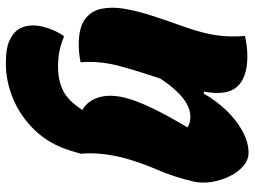

<svg xmlns="http://www.w3.org/2000/svg" viewBox="-124 -474 849 640"><g transform="rotate(90 300.0 -154.5)"><path d="M203 76Q249 76 283 59Q317 42 347 -5Q316 -23 305 -60Q294 -97 306 -146Q324 -220 405 -355Q393 -365 369 -365Q309 -365 243 -266Q219 -196 201 -130.5Q183 -65 188 1Q157 7 129 7Q73 7 45 -13.5Q17 -34 10 -67.5Q3 -101 9 -141Q16 -185 32.5 -236Q49 -287 66.5 -335.5Q84 -384 92 -420Q100 -456 101.5 -488.5Q103 -521 100 -547Q135 -555 168 -555Q239 -555 269.5 -521Q300 -487 286 -411L292 -409Q316 -451 348.5 -485Q381 -519 418 -539Q455 -559 490 -559Q514 -559 534.5 -541Q555 -523 568.5 -495Q582 -467 587 -435.5Q592 -404 586 -377Q570 -309 547 -256.5Q524 -204 507 -144Q497 -104 493.5 -68.5Q490 -33 493 0Q489 12 488 17Q487 22 483 34Q461 105 415 153Q369 201 310.5 225.5Q252 250 192 250Q143 250 118 239Q93 228 80 211Q70 197 66.5 176Q63 155 69 128Q74 108 81.5 91Q89 74 100 57H105Q129 67 151.5 71.5Q174 76 203 76Z"/></g></svg>

Font: Recursive Sn Csl St Blk
Style: Italic
Weight: 900
Italic angle: -15°
Version: Version 1.079;hotconv 1.0.112;makeotfexe 2.5.65598; ttfautoh